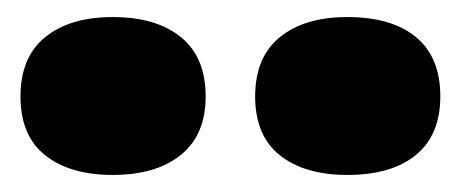

<svg xmlns="http://www.w3.org/2000/svg" viewBox="-20 -807 540 225"><path d="M221 -694Q221 -649 192 -625.5Q163 -602 112 -602Q62 -602 33 -625Q4 -648 4 -694Q4 -740 33 -763.5Q62 -787 112 -787Q163 -787 192 -763.5Q221 -740 221 -694ZM496 -694Q496 -649 467.5 -625.5Q439 -602 387 -602Q337 -602 308 -625Q279 -648 279 -694Q279 -740 308 -763.5Q337 -787 387 -787Q439 -787 467.5 -763.5Q496 -740 496 -694Z"/></svg>

Font: Roboto Serif ExtraBold
Style: Regular
Weight: 800
Designer: Greg Gazdowicz
Foundry: Commercial Type
Version: Version 1.008